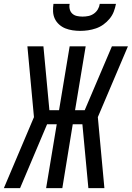

<svg xmlns="http://www.w3.org/2000/svg" viewBox="-37 -975 683 995"><path d="M-17 0 139 -368 105 -735H188L219 -404H269L324 -735H407L352 -404H402L543 -735H626L470 -368L504 0H421L390 -331H340L286 0H202L257 -331H207L67 0ZM379 -815Q359 -815 339 -818Q319 -821 301.5 -828Q284 -835 269.5 -848Q255 -861 247 -878Q239 -895 238 -915Q237 -935 240 -955H324Q321 -941 324.5 -927Q328 -913 338 -904Q348 -895 362 -892Q376 -889 391 -889Q406 -889 421 -892Q436 -895 449 -904Q462 -913 470 -926.5Q478 -940 480 -955H564Q560 -934 552.5 -914.5Q545 -895 531 -878Q517 -861 499 -848Q481 -835 460.5 -828Q440 -821 419.5 -818Q399 -815 379 -815Z"/></svg>

Font: Iosevka Curly Extended Oblique
Style: Regular
Weight: 400
Width: 7
Italic angle: -9°
Monospace: yes
Designer: Belleve Invis
Foundry: Belleve Invis
Version: Version 11.1.0; ttfautohint (v1.8.3)